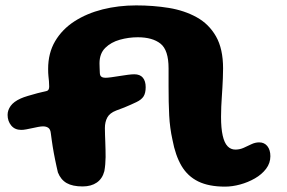

<svg xmlns="http://www.w3.org/2000/svg" viewBox="-20 -660 1060 708"><path d="M284.5 27.5Q247.4 27.5 225.7 15Q204 2.5 193.5 -24.2Q190.9 -35.5 188.3 -47.1Q185.8 -58.8 183.3 -70.7Q180.9 -82.6 178.6 -94.8Q176.4 -107 174.4 -119.1Q172.5 -131.1 170.8 -143.2Q169 -155.2 167.6 -167Q166.2 -183 158.4 -188.5Q150.6 -194 138.9 -194Q131.4 -194 120.9 -192Q110.5 -190 99.1 -187.5Q87.8 -185 76.9 -183Q66.1 -181 58.4 -181Q34.6 -181 21.3 -197.3Q8 -213.6 8 -236.4Q8 -253.4 19.2 -269.3Q30.5 -285.2 56.5 -296.9Q66.4 -301.4 83.1 -306.4Q99.8 -311.5 118.4 -316.4Q137 -321.4 152.1 -324.5Q161.4 -326.6 161.4 -341Q161.4 -352.4 160.5 -360.9Q159.6 -369.5 158.6 -379.6Q157.5 -389.8 157.5 -406Q157.5 -464.4 183.4 -508.3Q209.4 -552.2 254.6 -581.4Q299.9 -610.6 358.4 -625.4Q417 -640.1 482.2 -640.1Q545.2 -640.1 602.6 -630.8Q660 -621.4 705.2 -596.4Q750.4 -571.5 776.5 -525.8Q802.6 -480.1 802.6 -407.5Q802.6 -389.1 801.8 -371.6Q801 -354.1 800.1 -336.8Q799.1 -319.5 797.9 -302Q796.8 -284.5 795.9 -266.6Q795.1 -248.6 795.1 -229.2Q795.1 -186.9 801.2 -160.1Q807.2 -133.4 819 -120.9Q830.8 -108.4 848 -108.4Q864.2 -108.4 878.7 -115Q893.1 -121.6 907.2 -128.3Q921.2 -135 936 -135Q954.8 -135 965.9 -121.1Q977 -107.2 977 -84Q977 -58.5 961.2 -37.6Q945.4 -16.8 920 -2.2Q894.6 12.4 865.5 20.3Q836.4 28.2 809.8 28.2Q750.2 28.2 711.2 9.2Q672.1 -9.9 649.4 -48.2Q626.8 -86.6 615.9 -144.8Q611 -166.8 608.1 -188.8Q605.1 -210.9 603.9 -234.5Q602.6 -258.1 602.1 -284.6Q601.5 -311 601.6 -341.5Q601.6 -372 601.6 -408Q601.6 -475.4 571.9 -499Q542.2 -522.6 488 -522.6Q454.5 -522.6 421.9 -513.5Q389.4 -504.4 368.1 -483.4Q346.9 -462.4 346.9 -426.2Q346.9 -414.8 347.4 -408.5Q347.9 -402.2 348.1 -391.5Q348.4 -380.9 353.9 -377.1Q359.5 -373.2 368.1 -373.2Q376.9 -373.2 391 -375.2Q405.1 -377.1 420.9 -379.7Q436.8 -382.2 451.3 -384.2Q465.9 -386.1 475 -386.1Q496.5 -386.1 506.9 -373.4Q517.2 -360.8 517.2 -338.6Q517.2 -317 509.5 -304.7Q501.8 -292.4 483 -283.5Q473.8 -279.1 462.6 -274.1Q451.4 -269 438.1 -263.6Q424.8 -258.2 408.4 -252.4Q384.6 -243.2 375.7 -226.8Q366.8 -210.2 366.8 -187.9Q366.8 -175.4 367.3 -162.1Q367.9 -148.9 368.3 -135.2Q368.8 -121.6 369.1 -107.9Q369.5 -94.1 369.4 -80.6Q369.2 -67 368.1 -54.1Q367 -41.1 364.8 -28.9Q357.6 -1.1 336.9 13.2Q316.2 27.5 284.5 27.5Z"/></svg>

Font: Gluten Thin
Style: Regular
Weight: 100
Designer: Tyler Finck
Foundry: Etcetera Type Company
Version: Version 1.300